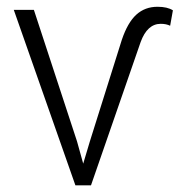

<svg xmlns="http://www.w3.org/2000/svg" viewBox="-20 -558 540 578"><path d="M211.9 -132.3 230.5 -65.4 250.5 -132.3 346.7 -438Q364.3 -490.2 390.4 -513.9Q416.5 -537.6 454.1 -537.6Q483.9 -537.6 500.5 -526.9L492.2 -480.5Q480.5 -486.3 463.9 -486.3Q423.3 -486.3 403.3 -431.2L253.9 0H207L21.5 -528.3H82Z"/></svg>

Font: SteelSelectRoboto
Style: Regular
Weight: 300
Designer: Google
Version: Version 2.137; 2017